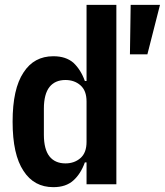

<svg xmlns="http://www.w3.org/2000/svg" viewBox="-20 -760 680 792"><path d="M200 12C235 12 262 3 283 -16C303 -34 319 -59 330 -90C330 -90 337 -90 337 -90C337 -90 337 0 337 0C337 0 460 0 460 0C460 0 460 -740 460 -740C460 -740 337 -740 337 -740C337 -740 337 -426 337 -426C337 -426 330 -426 330 -426C330 -426 330 -426 330 -426C319 -457 303 -482 283 -501C262 -519 235 -528 200 -528C200 -528 200 -528 200 -528C147 -528 106 -506 77 -461C47 -416 32 -349 32 -258C32 -258 32 -258 32 -258C32 -167 47 -100 77 -55C106 -10 147 12 200 12C200 12 200 12 200 12ZM250 -86C221 -86 199 -96 184 -115C169 -134 161 -164 161 -204C161 -204 161 -312 161 -312C161 -312 161 -312 161 -312C161 -352 169 -382 184 -401C199 -420 221 -430 250 -430C250 -430 250 -430 250 -430C274 -430 295 -423 312 -408C329 -393 337 -371 337 -341C337 -341 337 -175 337 -175C337 -175 337 -175 337 -175C337 -145 329 -123 312 -108C295 -93 274 -86 250 -86C250 -86 250 -86 250 -86ZM516 -536C516 -536 588 -536 588 -536C588 -536 640 -740 640 -740C640 -740 519 -740 519 -740C519 -740 516 -536 516 -536Z"/></svg>

Font: IBM Plex Mono Mod
Style: SemiBold
Weight: 500
Designer: Mike Abbink, Paul van der Laan, Pieter van Rosmalen
Foundry: Bold Monday
Version: ""